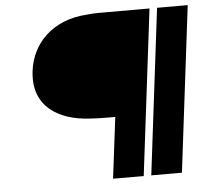

<svg xmlns="http://www.w3.org/2000/svg" viewBox="-51 -757 876 811"><g transform="rotate(-5 387.0 -351.5)"><path d="M558 0H688L774 -703H644ZM97 -483C78 -329 195 -269 316 -262C356 -259 395 -259 428 -259L396 0H526L612 -703H398C379 -703 362 -702 344 -700C196 -690 111 -596 97 -483Z"/></g></svg>

Font: Bluebird
Style: Obl
Weight: 400
Designer: Jasper
Foundry: Cannot Into Space Fonts
Version: Version 0.98